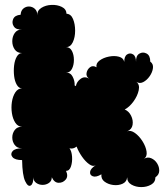

<svg xmlns="http://www.w3.org/2000/svg" viewBox="-20 -747 683 782"><path d="M70 -95Q41 -95 31 -107Q21 -119 31 -131Q41 -143 70 -143Q50 -143 40 -156.5Q30 -170 30 -187Q30 -204 40 -217.5Q50 -231 70 -231Q53 -231 42.5 -247Q32 -263 28.5 -286Q25 -309 28.5 -332Q32 -355 42.5 -371Q53 -387 70 -387Q57 -387 48.5 -401.5Q40 -416 37.5 -437.5Q35 -459 37.5 -480.5Q40 -502 48.5 -516.5Q57 -531 70 -531Q50 -531 40 -545.5Q30 -560 30 -579Q30 -598 40 -612.5Q50 -627 70 -627Q46 -625 36.5 -639Q27 -653 33.5 -669Q40 -685 64 -687Q65 -704 75.5 -712.5Q86 -721 99 -720.5Q112 -720 122 -711Q132 -702 132 -685Q131 -704 148.5 -715Q166 -726 189.5 -727Q213 -728 231.5 -719Q250 -710 251 -691Q269 -690 277.5 -669.5Q286 -649 286 -622Q286 -595 276.5 -575Q267 -555 249 -555Q265 -555 273 -539.5Q281 -524 281 -503Q281 -482 273 -466.5Q265 -451 249 -451Q267 -452 276 -434.5Q285 -417 284 -399Q287 -398 289 -396Q292 -414 308.5 -426Q325 -438 344 -426Q330 -435 332.5 -449.5Q335 -464 346.5 -473Q358 -482 373 -473Q370 -489 385.5 -500.5Q401 -512 423.5 -516.5Q446 -521 464.5 -516Q483 -511 486 -495Q486 -518 498 -525.5Q510 -533 522 -525.5Q534 -518 534 -495Q533 -520 547.5 -528.5Q562 -537 577 -529Q592 -521 592 -496Q605 -487 603 -470Q601 -453 589.5 -436.5Q578 -420 563 -412.5Q548 -405 535 -414Q550 -403 545 -379.5Q540 -356 523.5 -333.5Q507 -311 488 -301Q505 -294 514 -275.5Q523 -257 520 -238.5Q517 -220 498 -212Q512 -218 529.5 -205.5Q547 -193 560.5 -171.5Q574 -150 577 -129.5Q580 -109 566 -100Q581 -109 596 -102.5Q611 -96 620 -81.5Q629 -67 628.5 -51Q628 -35 613 -25Q613 -5 595.5 5Q578 15 555.5 15Q533 15 515.5 5Q498 -5 498 -25Q496 -6 479 1.5Q462 9 441.5 6.5Q421 4 406 -7Q391 -18 393 -37Q371 -24 358 -29Q345 -34 347 -47.5Q349 -61 370 -74Q359 -67 343.5 -78Q328 -89 314 -109Q300 -129 292 -150Q278 -139 263 -143Q272 -131 273.5 -109Q275 -87 269 -69Q263 -51 249 -51Q259 -29 247.5 -15.5Q236 -2 218.5 -2.5Q201 -3 191 -25Q191 -10 179.5 -2Q168 6 153.5 6Q139 6 127.5 -2Q116 -10 116 -25Q116 2 105 8.5Q94 15 82.5 -9Q71 -33 70 -95Z"/></svg>

Font: Rubik Bubbles
Style: Regular
Weight: 400
Designer: Hubert and Fischer, NaN
Foundry: Hubert and Fischer, NaN
Version: Version 2.200